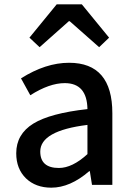

<svg xmlns="http://www.w3.org/2000/svg" viewBox="-20 -854 615 887"><path d="M100 -30Q55 -74 55 -146Q55 -234 134 -283Q212 -331 384 -350Q382 -470 279 -470Q208 -470 120 -414L77 -492Q191 -564 299 -564Q499 -564 499 -331V0H405L395 -63H392Q304 13 217 13Q145 13 100 -30ZM384 -142V-277Q166 -250 166 -154Q166 -78 252 -78Q314 -78 384 -142ZM242 -834H358L484 -680L438 -636L302 -756H298L163 -636L116 -680Z"/></svg>

Font: Noto Sans S Chinese Medium
Style: Regular
Weight: 500
Designer: Ryoko NISHIZUKA  (kana & ideographs); Paul D. Hunt (Latin, Greek & Cyrillic); Wenlong ZHANG  (bopomofo); Sandoll Communi
Foundry: Adobe Systems Incorporated
Version: Version 1.000;PS 1;hotconv 1.0.78;makeotf.lib2.5.61930